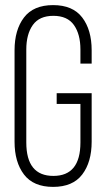

<svg xmlns="http://www.w3.org/2000/svg" viewBox="-20 -726 416 752"><path d="M339 -529V-477H295V-532Q295 -592 269.5 -628Q244 -664 189 -664Q134 -664 108.5 -628Q83 -592 83 -532V-168Q83 -37 189 -37Q295 -37 295 -168V-319H202V-361H339V-171Q339 -91 302 -42.5Q265 6 188 6Q111 6 74 -42.5Q37 -91 37 -171V-529Q37 -609 74 -657.5Q111 -706 188 -706Q265 -706 302 -657.5Q339 -609 339 -529Z"/></svg>

Font: Bebas Neue Book
Style: Regular
Weight: 400
Designer: Ryoichi Tsunekawa
Foundry: Ryoichi Tsunekawa
Version: Version 001.003